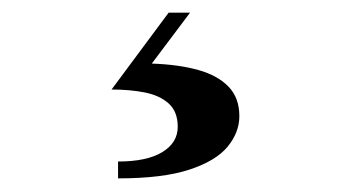

<svg xmlns="http://www.w3.org/2000/svg" viewBox="-20 -24 540 296"><path d="M162 251V225Q206.5 225 230.2 210.5Q254 196 254 171.5Q254 148 240 135.5Q226 123 203 118.5Q180 114 152 114L240 -4.5H273L214 74Q256 75.5 286 84Q316 92.5 332.5 109.8Q349 127 349 155Q349 180 331 202Q313 224 272 237.5Q231 251 162 251Z"/></svg>

Font: Bodoni Moda SC 9pt SemiBold
Style: Regular
Weight: 600
Designer: Owen Earl
Foundry: indestructible type
Version: Version 2.005